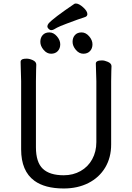

<svg xmlns="http://www.w3.org/2000/svg" viewBox="-20 -1052 750 1090"><path d="M524 -691Q524 -709 559 -709Q574 -709 592 -701Q613 -692 613 -676.5Q613 -661 612 -649L611 -590V-232Q611 -157 577 -100.5Q543 -44 482 -13Q421 18 342 18Q235 18 175 -26Q100 -81 100 -204V-592Q100 -619 98 -661L97 -701Q97 -711 108 -716Q116 -719 131.5 -719Q147 -719 165 -711Q186 -702 186 -685Q186 -668 185 -655L184 -590V-216Q184 -131 223 -94Q262 -57 342 -57Q395 -57 437.5 -81Q480 -105 503.5 -148Q527 -191 527 -245V-591ZM486 -846Q505 -824 505 -800.5Q505 -777 491 -762Q477 -747 453 -747Q429 -747 410.5 -769Q392 -791 392 -814.5Q392 -838 405.5 -853Q419 -868 443 -868Q467 -868 486 -846ZM303 -846Q322 -824 322 -800.5Q322 -777 308 -762Q294 -747 270 -747Q246 -747 227.5 -769Q209 -791 209 -814.5Q209 -838 222.5 -853Q236 -868 260 -868Q284 -868 303 -846ZM286 -885Q279 -881 271 -881Q263 -881 256 -888Q249 -895 249 -902.5Q249 -910 256 -919Q281 -948 402 -1030Q405 -1032 411 -1032Q428 -1032 452 -1010.5Q476 -989 476 -972Q476 -961 465 -956L421 -941Q347 -914 324.5 -904.5Q302 -895 286 -885Z"/></svg>

Font: Moon Stars Kai
Style: Bold
Weight: 700
Designer: GuiWonder
Version: Version 1.101